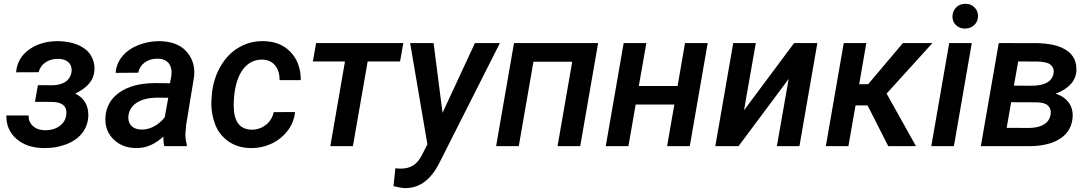

<svg xmlns="http://www.w3.org/2000/svg" viewBox="-20 -749 5588 984"><path d="M463.9 -387.7C463.9 -391.1 464.4 -394.5 464.4 -398.4C464.4 -424.8 457 -448.2 442.9 -469.2C415 -511.7 354.5 -536.6 279.8 -538.1C278.3 -538.1 277.3 -538.1 275.9 -538.1C217.8 -538.1 168.5 -523.4 128.4 -494.6C88.4 -465.3 66.4 -426.8 62.5 -378.4L178.2 -378.9C183.1 -399.9 194.8 -417 212.9 -429.2C231 -441.4 252 -447.3 274.9 -447.3C275.9 -447.3 277.3 -447.3 278.3 -447.3C322.8 -447.3 347.2 -423.3 347.2 -390.6C347.2 -387.7 347.2 -384.8 346.7 -381.8C340.8 -337.4 305.7 -313.5 250.5 -312L174.3 -312.5L159.2 -227.1L249 -226.6C296.9 -225.1 320.3 -207 320.3 -172.4C320.3 -168 320.3 -163.1 319.3 -158.2C315.9 -134.8 304.2 -116.2 284.7 -102.5C264.6 -88.4 240.7 -81.5 212.4 -81.5C186.5 -81.5 165.5 -88.4 149.9 -102.1C134.3 -115.7 126.5 -133.3 126.5 -154.8C126.5 -155.3 126.5 -156.2 126.5 -157.2H12.7C12.7 -155.3 12.7 -153.8 12.7 -151.9C12.7 -105.5 30.3 -66.9 64.9 -36.6C100.1 -6.3 146.5 9.3 203.6 9.8C206.5 9.8 209 9.8 211.9 9.8C249.5 9.8 285.2 3.4 318.8 -9.3C386.7 -34.7 429.2 -85 432.6 -153.3C432.6 -155.8 432.6 -158.7 432.6 -161.1C432.6 -206.5 412.6 -247.6 365.7 -269C432.1 -302.2 460.4 -339.4 463.9 -387.7Z M937 0 937.5 -8.8C932.6 -24.4 930.2 -40.5 930.2 -56.6C930.2 -59.6 930.2 -62 930.2 -64.9L934.1 -108.9L974.6 -356.4C975.6 -364.3 975.6 -371.6 975.6 -378.9C975.6 -421.9 960.9 -459 931.2 -489.7C901.4 -520.5 857.4 -536.6 799.8 -538.1C797.9 -538.1 796.4 -538.1 794.4 -538.1C758.3 -538.1 723.1 -531.2 689.5 -518.1C621.6 -491.2 577.1 -440.4 572.8 -375.5L688.5 -376.5C692.9 -398.4 704.1 -416 722.2 -429.2C740.7 -441.9 761.2 -448.2 784.7 -448.2C785.6 -448.2 787.1 -448.2 788.1 -448.2C828.1 -447.3 851.6 -429.2 857.9 -394C858.9 -388.7 859.4 -382.8 859.4 -377C859.4 -371.1 858.9 -364.7 857.9 -358.4L851.1 -322.3L775.9 -323.2C699.2 -323.2 637.7 -307.1 592.3 -275.4C546.9 -243.7 522.5 -199.7 520 -144C520 -141.1 520 -138.7 520 -136.2C520 -95.2 534.7 -61 563.5 -33.2C592.8 -5.4 630.4 9.3 676.3 9.8C677.7 9.8 679.2 9.8 681.2 9.8C729.5 9.8 774.9 -9.8 817.4 -49.3C817.4 -46.4 817.4 -43.9 817.4 -41C817.4 -24.9 818.8 -11.2 822.3 0ZM703.1 -85C660.2 -86.4 637.7 -111.8 637.7 -145C637.7 -148.9 637.7 -152.3 638.2 -156.2C645.5 -213.4 699.7 -248.5 787.1 -248.5L842.3 -248L824.2 -147.9C794.9 -110.4 752.9 -85 707 -85C705.6 -85 704.6 -85 703.1 -85Z M1268.6 -84.5C1208 -85.9 1177.7 -127 1177.7 -208.5C1177.7 -211.9 1177.7 -214.8 1177.7 -217.8C1179.7 -290 1193.4 -345.7 1219.2 -384.8C1244.6 -423.8 1279.3 -443.4 1322.3 -443.4C1323.7 -443.4 1325.2 -443.4 1326.7 -443.4C1382.8 -440.9 1413.1 -398.9 1413.1 -338.4H1521.5C1521.5 -397 1504.4 -444.8 1470.2 -481.4C1436 -518.1 1390.1 -536.6 1333 -538.1C1330.6 -538.1 1328.1 -538.1 1325.2 -538.1C1281.2 -538.1 1240.7 -527.3 1203.6 -505.4C1166 -483.4 1135.3 -452.1 1111.3 -410.6C1086.9 -369.1 1071.8 -322.8 1066.4 -271.5L1064.9 -254.4C1064 -242.2 1063 -230 1063 -218.3C1063 -182.6 1069.3 -147.5 1082.5 -112.3C1095.2 -77.1 1117.7 -48.3 1149.4 -25.4C1181.2 -2.4 1219.7 9.3 1265.1 9.8C1267.1 9.8 1269.5 9.8 1271.5 9.8C1306.2 9.8 1339.8 2 1372.6 -13.2C1405.3 -28.8 1432.6 -50.8 1454.6 -79.6C1476.1 -108.4 1488.8 -140.1 1492.2 -174.8L1382.8 -174.3C1377 -147.5 1363.8 -125.5 1342.8 -108.9C1321.8 -92.8 1297.9 -84.5 1271.5 -84.5C1270.5 -84.5 1269.5 -84.5 1268.6 -84.5Z M2046.9 -528.3H1600.1L1583.5 -434.1H1748L1672.9 0H1788.6L1864.3 -434.1H2030.3Z M2202.1 -528.3H2082L2170.4 -9.3L2142.6 45.4C2117.7 94.2 2084 115.2 2033.7 115.2C2031.7 115.2 2029.3 115.2 2027.3 115.2L2006.3 113.3L1996.6 205.1C2019 210.9 2039.1 214.4 2056.6 214.8C2057.6 214.8 2058.1 214.8 2059.1 214.8C2129.4 214.8 2186 173.8 2229 91.3L2542 -528.3H2414.1L2248 -170.9Z M3045.4 -528.3H2614.3L2522.5 0H2638.7L2713.9 -432.6H2912.6L2837.4 0H2953.6Z M3606.9 -528.3H3490.7L3452.6 -308.1H3253.9L3292.5 -528.3H3176.3L3084.5 0H3200.7L3237.8 -213.4H3436L3398.9 0H3515.1Z M3793 -183.6 3853.5 -528.3H3737.8L3646 0H3765.1L4022 -344.7L3961.4 0H4077.1L4168.9 -528.3H4049.8Z M4532.2 0H4674.3L4523.9 -269.5L4758.8 -528.3H4607.4L4429.2 -317.4H4383.3L4419.9 -528.3H4304.2L4212.4 0H4328.1L4364.7 -209H4426.3Z M4861.3 -663.6C4861.3 -646 4867.7 -631.3 4879.9 -619.6C4892.1 -608.4 4907.2 -602.5 4924.3 -602.5C4925.3 -602.5 4926.3 -602.5 4927.2 -602.5C4946.3 -603 4961.9 -609.4 4974.1 -621.6C4986.3 -633.8 4992.2 -648.9 4992.2 -667.5C4992.2 -685.1 4985.8 -699.7 4973.6 -711.9C4961.4 -723.6 4946.8 -729.5 4929.2 -729.5C4928.2 -729.5 4927.2 -729.5 4926.3 -729.5C4906.2 -729 4890.6 -722.2 4878.9 -709.5C4867.2 -696.8 4861.3 -681.6 4861.3 -663.6ZM4960.4 -528.3H4844.7L4752.9 0H4868.7Z M5261.7 0C5328.1 -1 5380.4 -15.1 5418.5 -42C5456.1 -68.8 5476.1 -106.4 5477.5 -154.8C5477.5 -155.8 5477.5 -157.2 5477.5 -158.2C5477.5 -211.4 5444.8 -252.4 5390.1 -268.6C5458 -294.9 5493.2 -334 5496.6 -386.2C5496.6 -389.2 5496.6 -392.1 5496.6 -394.5C5496.6 -445.8 5471.7 -482.4 5420.9 -504.9C5389.2 -519 5349.1 -526.4 5300.8 -527.8L5098.6 -528.3L5006.8 0ZM5198.2 -434.1 5297.4 -433.6C5330.1 -432.6 5352.1 -427.2 5363.3 -418C5374.5 -408.7 5380.4 -397.5 5380.4 -383.3C5380.4 -379.9 5379.9 -376.5 5379.4 -373C5372.1 -330.6 5334 -309.6 5265.1 -309.6L5176.3 -310.1ZM5294.4 -224.6C5321.3 -223.6 5339.8 -218.3 5350.1 -208.5C5360.4 -198.7 5365.2 -187.5 5365.2 -174.3C5365.2 -170.4 5364.7 -166.5 5364.3 -162.6C5358.4 -120.1 5321.3 -95.2 5258.3 -93.3L5139.2 -93.8L5162.1 -225.1Z"/></svg>

Font: Roboto Medium
Style: Italic
Weight: 500
Italic angle: -12°
Designer: Google
Version: Version 2.137; 2017